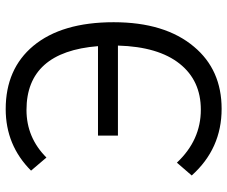

<svg xmlns="http://www.w3.org/2000/svg" viewBox="-82 -703 798 674"><g transform="rotate(-90 317.0 -366.0)"><path d="M178 -421H492Q472 -672 268 -672Q171 -672 101 -602L55 -656Q144 -745 271 -745Q412 -745 493 -648Q576 -548 576 -366Q576 -186 490 -84Q409 13 272 13Q132 13 38 -92L83 -144Q162 -60 269 -60Q371 -60 430 -134Q490 -209 494 -351H178Z"/></g></svg>

Font: Source Han Sans CN Normal
Style: Regular
Weight: 350
Designer: Ryoko NISHIZUKA 西塚涼子 (kana, bopomofo & ideographs); Paul D. Hunt (Latin, Greek & Cyrillic); Sandoll Communications 산돌커뮤니
Foundry: Adobe
Version: Version 2.004;hotconv 1.0.118;makeotfexe 2.5.65603